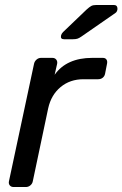

<svg xmlns="http://www.w3.org/2000/svg" viewBox="-20 -753 493 773"><path d="M35 0Q25 0 19.5 -6.5Q14 -13 16 -23L117 -496Q119 -506 127 -513Q135 -520 145 -520H191Q201 -520 206.5 -513Q212 -506 210 -496L200 -452Q224 -486 262 -503Q300 -520 351 -520H394Q404 -520 408.5 -513.5Q413 -507 411 -497L403 -456Q401 -446 393.5 -440Q386 -434 375 -434H316Q262 -434 224 -402.5Q186 -371 174 -317L112 -23Q110 -13 102 -6.5Q94 0 84 0ZM238 -595Q222 -595 226 -611Q228 -618 234 -624L328 -714Q340 -725 347.5 -729Q355 -733 369 -733H438Q453 -733 453 -717Q452 -706 445 -701L308 -606Q298 -599 291 -597Q284 -595 273 -595Z"/></svg>

Font: Rubik
Style: Italic
Weight: 400
Italic angle: -12°
Designer: Hubert and Fischer
Foundry: Hubert and Fischer
Version: Version 2.300;gftools[0.9.30]